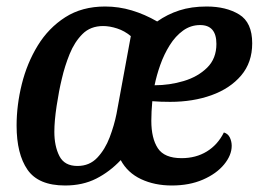

<svg xmlns="http://www.w3.org/2000/svg" viewBox="-20 -550 795 590"><path d="M180 20Q98 20 64.5 -28.5Q31 -77 31 -164Q31 -227 47 -291.5Q63 -356 96 -410Q129 -464 180.5 -497Q232 -530 303 -530Q345 -530 385 -518Q425 -506 463 -484Q494 -506 531 -518Q568 -530 615 -530Q675 -530 715 -505.5Q755 -481 755 -417Q755 -358 721 -318Q687 -278 630 -257.5Q573 -237 503 -237Q490 -237 474 -237.5Q458 -238 448 -239Q445 -206 445 -179Q445 -125 465 -94.5Q485 -64 538 -64Q582 -64 615.5 -84.5Q649 -105 668 -143Q681 -139 686.5 -127Q692 -115 692 -102Q692 -73 668.5 -44.5Q645 -16 603.5 2Q562 20 508 20Q455 20 413.5 0.5Q372 -19 351 -58Q317 -22 275.5 -1Q234 20 180 20ZM455 -288Q501 -288 544.5 -301Q588 -314 616.5 -342Q645 -370 645 -415Q645 -473 595 -473Q566 -473 542.5 -456Q519 -439 501.5 -411Q484 -383 472.5 -350.5Q461 -318 455 -288ZM218 -40Q255 -40 279 -65.5Q303 -91 317 -128Q331 -165 338 -200L382 -439Q363 -455 340 -462.5Q317 -470 297 -470Q258 -470 233.5 -445.5Q209 -421 194 -384Q179 -347 170 -308Q161 -271 154 -224.5Q147 -178 147 -145Q147 -101 162.5 -70.5Q178 -40 218 -40Z"/></svg>

Font: Sansita Swashed
Style: Regular
Weight: 400
Designer: Pablo Cosgaya
Foundry: Omnibus-Type
Version: Version 1.003; ttfautohint (v1.8.3)